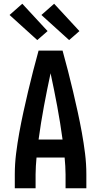

<svg xmlns="http://www.w3.org/2000/svg" viewBox="-20 -1005 540 1025"><path d="M59 0V-74Q59 -130 66 -186Q73 -242 83 -297Q93 -352 105 -407Q117 -462 130 -517Q143 -572 157 -626.5Q171 -681 186 -735H314Q329 -681 343 -626.5Q357 -572 370 -517Q383 -462 395 -407Q407 -352 417 -297Q427 -242 434 -186Q441 -130 441 -74V0H330V-74Q330 -96 328.5 -118.5Q327 -141 325 -164H175Q173 -141 171.5 -118.5Q170 -96 170 -74V0ZM314 -260Q302 -349 285.5 -437.5Q269 -526 250 -614Q231 -526 214.5 -437.5Q198 -349 186 -260ZM349 -791 201 -925 269 -985 404 -839ZM179 -791 31 -925 99 -985 234 -839Z"/></svg>

Font: Iosevka Curly
Style: Bold
Weight: 700
Monospace: yes
Designer: Belleve Invis
Foundry: Belleve Invis
Version: Version 22.1.2; ttfautohint (v1.8.4)